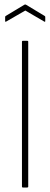

<svg xmlns="http://www.w3.org/2000/svg" viewBox="-20 -837 223 857"><path d="M82 0Q78 0 78 -4V-651Q78 -655 82 -655H101Q106 -655 106 -651V-4Q106 0 101 0ZM8 -741Q3 -738 3 -743V-761Q3 -765 6 -766L89 -816Q93 -818 96 -816L179 -766Q182 -765 182 -761V-743Q182 -738 177 -741L93 -790Z"/></svg>

Font: Sofia Sans Cond ExtraLight
Style: Regular
Weight: 200
Width: 3
Designer: Botio Nikoltchev, Ani Petrova
Foundry: lettersoup
Version: Version 4.100; ttfautohint (v1.8.3)